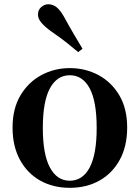

<svg xmlns="http://www.w3.org/2000/svg" viewBox="-20 -875 663 911"><path d="M311 16.2Q231.7 16.2 170.5 -18.3Q109.3 -52.8 74.5 -117Q39.6 -181.2 39.6 -269.8Q39.6 -359.1 76.8 -422Q114 -484.9 175.9 -518.4Q237.8 -551.9 311 -551.9Q385.1 -551.9 447.1 -518.8Q509 -485.6 546.2 -422.7Q583.4 -359.8 583.4 -269.8Q583.4 -180.5 548 -116.3Q512.6 -52 451.4 -17.9Q390.2 16.2 311 16.2ZM311 -17.5Q372 -17.5 405.4 -80.1Q438.7 -142.6 438.7 -268.1Q438.7 -394.2 405.4 -456.1Q372 -518 311 -518Q250.7 -518 217 -456.1Q183.2 -394.2 183.2 -268.1Q183.2 -142.6 217 -80.1Q250.7 -17.5 311 -17.5ZM371.5 -643.7 350.9 -627.8Q324.7 -649.6 296.2 -672.6Q267.6 -695.5 223.2 -725.9Q193 -747.6 176.6 -766.9Q160.2 -786.2 160.2 -805.7Q160.2 -828.4 175.8 -841.6Q191.4 -854.8 208.9 -854.8Q230.9 -854.8 248.3 -840.9Q265.8 -826.9 283.7 -795.4Q311.8 -743.9 332.5 -709.2Q353.1 -674.4 371.5 -643.7Z"/></svg>

Font: Source Han Serif JP VF
Style: Regular
Weight: 250
Designer: Ryoko NISHIZUKA 西塚涼子 (kana & ideographs); Frank Grießhammer (Latin, Greek & Cyrillic); Wenlong ZHANG 张文龙 (bopomofo); San
Foundry: Adobe
Version: Version 2.001;hotconv 1.1.0;makeotfexe 2.6.0